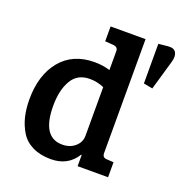

<svg xmlns="http://www.w3.org/2000/svg" viewBox="-131 -833 912 960"><g transform="rotate(20 325.0 -352.5)"><path d="M284 -518Q327 -518 366 -506V-607Q366 -629 340 -631L297 -634V-713H483V-105Q484 -82 508 -82L543 -80V0H381V-59L378 -60Q333 13 242 13Q186 13 145 -7Q104 -27 82 -63Q60 -99 50 -140.5Q40 -182 40 -232Q40 -362 104.5 -440Q169 -518 284 -518ZM366 -156V-415Q330 -431 290 -431Q224 -431 193.5 -378Q163 -325 163 -243Q163 -75 271 -75Q312 -75 339 -98.5Q366 -122 366 -156ZM551 -502V-713L601 -718Q633 -721 643.5 -702Q654 -683 645 -652L599 -493Z"/></g></svg>

Font: Bree Serif
Style: Regular
Weight: 400
Designer: Veronika Burian, Jos Scaglione
Foundry: TypeTogether
Version: Version 1.001